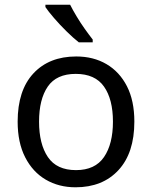

<svg xmlns="http://www.w3.org/2000/svg" viewBox="-20 -786 645 816"><path d="M551 -269Q551 -136 483.5 -63Q416 10 301 10Q230 10 174.5 -22.5Q119 -55 87 -117.5Q55 -180 55 -269Q55 -402 122 -474Q189 -546 304 -546Q377 -546 432.5 -513.5Q488 -481 519.5 -419.5Q551 -358 551 -269ZM146 -269Q146 -174 183.5 -118.5Q221 -63 303 -63Q384 -63 422 -118.5Q460 -174 460 -269Q460 -364 422 -418Q384 -472 302 -472Q220 -472 183 -418Q146 -364 146 -269ZM278 -766Q289 -744 305.5 -716.5Q322 -689 340.5 -663Q359 -637 374 -618V-606H315Q292 -624 263 -652.5Q234 -681 209.5 -709.5Q185 -738 173 -756V-766Z"/></svg>

Font: Noto Sans Shavian
Style: Regular
Weight: 400
Designer: Monotype Design Team
Foundry: Monotype Imaging Inc.
Version: Version 2.001; ttfautohint (v1.8.4.7-5d5b)